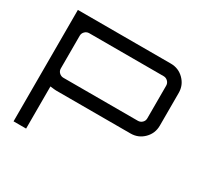

<svg xmlns="http://www.w3.org/2000/svg" viewBox="-154 -896 1099 1073"><g transform="rotate(30 395.5 -359.5)"><path d="M56 -719H656Q706 -719 741 -684Q776 -649 776 -599V-388Q776 -338 741 -303Q706 -268 656 -268H176Q167 -268 137 -272V0H56ZM695 -388V-599Q695 -615 683.5 -626.5Q672 -638 656 -638H176Q160 -638 148.5 -626.5Q137 -615 137 -599V-388Q137 -372 148.5 -361Q160 -350 176 -350H656Q672 -350 683.5 -361Q695 -372 695 -388Z"/></g></svg>

Font: Orbitron
Style: Regular
Weight: 400
Designer: Matt McInerney
Foundry: Matt McInerney
Version: 1.000